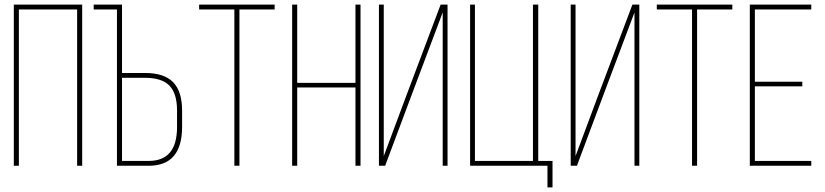

<svg xmlns="http://www.w3.org/2000/svg" viewBox="-20 -720 3582 834"><path d="M315 -679H62V0H40V-700H337V0H315Z M510 -403H610Q693 -403 732 -363Q771 -323 771 -239V-169Q771 0 626 0H488V-679H387V-700H510ZM510 -21H626Q749 -21 749 -168V-240Q749 -314 716 -348Q683 -382 610 -382H510Z M1020 0H998V-679H845V-700H1173V-679H1020Z M1524 -340H1271V0H1249V-700H1271V-360H1524V-700H1546V0H1524Z M1903 -666 1775 -326 1653 0H1626V-700H1647V-42L1744 -302L1894 -700H1924V0H1903Z M2380 94H2358V0H2022V-700H2043V-21H2295V-700H2318V-21H2380Z M2736 -666 2608 -326 2486 0H2459V-700H2480V-42L2577 -302L2727 -700H2757V0H2736Z M3008 0H2986V-679H2833V-700H3161V-679H3008Z M3259 -365H3465V-345H3259V-21H3504V0H3237V-700H3504V-679H3259Z"/></svg>

Font: Bebas Neue Light
Style: Regular
Weight: 300
Designer: Ryoichi Tsunekawa
Foundry: Ryoichi Tsunekawa
Version: Version 1.003;PS 001.003;hotconv 1.0.70;makeotf.lib2.5.58329